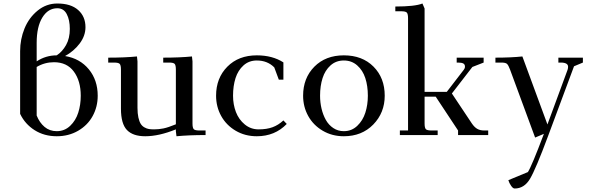

<svg xmlns="http://www.w3.org/2000/svg" viewBox="-20 -766 3345 1089"><path d="M94.2 -120.1V-476.1Q94.2 -543.5 119.1 -604.5Q144 -665.5 193.4 -705.8Q242.7 -746.1 305.2 -746.1Q381.8 -746.1 423.3 -709.2Q464.8 -672.4 464.8 -611.8Q464.8 -562.5 431.6 -518.8Q398.4 -475.1 349.1 -448.2Q433.6 -434.1 483.9 -372.8Q534.2 -311.5 534.2 -223.1Q534.2 -160.2 505.6 -107.9Q477.1 -55.7 423.3 -24.4Q369.6 6.8 301.8 6.8Q231 6.8 176.5 -27.6Q122.1 -62 94.2 -120.1ZM188 -110.8Q204.1 -70.3 232.9 -46.1Q261.7 -22 301.8 -22Q346.2 -22 377.9 -52.2Q409.7 -82.5 423.8 -127Q438 -171.4 438 -223.1Q438 -306.6 398.9 -359.9Q359.9 -413.1 286.1 -413.1Q233.4 -413.1 188 -386.2ZM188 -418Q239.7 -452.1 301.8 -452.1Q333.5 -472.7 354.7 -510.5Q376 -548.3 376 -602.1Q376 -652.8 358.6 -686Q341.3 -719.2 305.2 -719.2Q252.4 -719.2 220.2 -666.7Q188 -614.3 188 -522.9Z M593.8 -411.1V-439Q687 -439 756.8 -445.8L759.8 -418V-154.8Q759.8 -122.6 764.9 -99.6Q770 -76.7 778.1 -63.7Q786.1 -50.8 799.3 -43.5Q812.5 -36.1 824.5 -34.2Q836.4 -32.2 854 -32.2Q880.9 -32.2 907.2 -37.6Q933.6 -43 977.5 -61V-371.1Q977.5 -396.5 970.5 -403.8Q963.4 -411.1 939 -411.1H905.8V-439Q999 -439 1068.8 -445.8L1071.8 -418V-65.9Q1071.8 -41 1078.9 -33.4Q1085.9 -25.9 1110.8 -25.9H1146V0Q1051.3 0 981 6.8L977.5 -21V-32.2Q881.3 6.8 803.7 6.8Q733.9 6.8 700 -28.6Q666 -64 666 -149.9V-371.1Q666 -396 658.9 -403.6Q651.9 -411.1 627 -411.1Z M1205.6 -223.1Q1205.6 -323.2 1269.3 -387.7Q1333 -452.1 1436.5 -452.1Q1525.4 -452.1 1587.4 -412.1V-314H1561.5L1535.6 -383.8Q1496.6 -422.9 1436.5 -422.9Q1392.1 -422.9 1361.1 -395Q1330.1 -367.2 1315.9 -323Q1301.8 -278.8 1301.8 -223.1Q1301.8 -173.3 1318.1 -130.6Q1334.5 -87.9 1368.4 -60.1Q1402.3 -32.2 1446.8 -32.2Q1492.7 -32.2 1525.9 -44.4Q1559.1 -56.6 1587.4 -83L1606.4 -63Q1539.1 6.8 1436.5 6.8Q1369.6 6.8 1316.4 -24.7Q1263.2 -56.2 1234.4 -108.4Q1205.6 -160.6 1205.6 -223.1Z M1699.2 -223.1Q1699.2 -323.2 1762.9 -387.7Q1826.7 -452.1 1930.2 -452.1Q2034.7 -452.1 2098.4 -388.2Q2162.1 -324.2 2162.1 -223.1Q2162.1 -126.5 2097.2 -59.8Q2032.2 6.8 1930.2 6.8Q1863.3 6.8 1810.1 -24.7Q1756.8 -56.2 1728 -108.4Q1699.2 -160.6 1699.2 -223.1ZM1795.4 -223.1Q1795.4 -185.1 1803.7 -149.9Q1812 -114.7 1828.1 -85.9Q1844.2 -57.1 1870.6 -39.6Q1897 -22 1930.2 -22Q1974.6 -22 2006.3 -52.2Q2038.1 -82.5 2052.2 -127Q2066.4 -171.4 2066.4 -223.1Q2066.4 -278.8 2052 -323Q2037.6 -367.2 2006.1 -395Q1974.6 -422.9 1930.2 -422.9Q1885.7 -422.9 1854.7 -395Q1823.7 -367.2 1809.6 -323Q1795.4 -278.8 1795.4 -223.1Z M2222.2 -702.1V-729Q2334 -729 2376 -746.1L2388.2 -717.8V-245.1H2514.2L2610.4 -370.1Q2617.2 -378.4 2617.2 -388.2Q2617.2 -400.9 2607.7 -406Q2598.1 -411.1 2578.1 -411.1H2570.3V-439H2723.1V-411.1L2659.2 -386.2L2543 -235.8L2656.2 -65.9Q2670.4 -44.9 2686.5 -35.4Q2702.6 -25.9 2727.1 -25.9H2749V0H2578.1V-25.9L2451.2 -217.8H2388.2V-65.9Q2388.2 -41 2395.3 -33.4Q2402.3 -25.9 2427.2 -25.9H2462.4V0H2248V-25.9H2294.4V-662.1Q2294.4 -687 2287.4 -694.6Q2280.3 -702.1 2255.4 -702.1Z M2790 -411.1V-439Q2877.9 -439 2942.9 -445.8L3085 -60.1L3199.2 -370.1Q3202.1 -378.9 3202.1 -387.2Q3202.1 -411.1 3160.2 -411.1H3147V-439H3286.1V-411.1L3235.8 -390.1L3088.9 4.9Q3019 192.9 2986.3 248Q2953.6 303.2 2898.9 303.2Q2889.6 303.2 2878.9 287.8Q2868.2 272.5 2863.3 255.9L2974.1 210Q2996.1 175.8 3064.9 -6.8L3015.1 14.2L2873 -371.1Q2863.8 -396 2855.7 -403.6Q2847.7 -411.1 2824.2 -411.1Z"/></svg>

Font: Dihjauti S
Style: Bold
Weight: 700
Designer: T. Christopher White
Version: Version 3.0.0